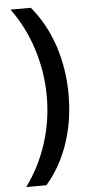

<svg xmlns="http://www.w3.org/2000/svg" viewBox="-59 -748 435 940"><g transform="rotate(-5 158.5 -278.0)"><path d="M276.9 -273.9Q276.9 -145.5 239 -34.7Q201.2 76.2 129.9 158.2H30.8Q98.1 66.9 134 -44.4Q169.9 -155.8 169.9 -274.9Q169.9 -393.6 133.8 -507.8Q97.7 -621.6 29.8 -713.9H129.9Q202.1 -627.4 239.3 -515.1Q276.9 -401.4 276.9 -273.9Z"/></g></svg>

Font: Open Sans
Style: SemiBold
Weight: 600
Foundry: Ascender Corporation
Version: Version 1.10